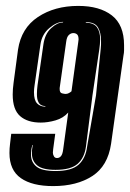

<svg xmlns="http://www.w3.org/2000/svg" viewBox="-20 -618 440 650"><path d="M160 12Q89 12 50.5 -15Q12 -42 12 -100Q12 -108 12.5 -115.5Q13 -123 14 -131L18 -165H167L160 -113Q160 -110 159.5 -107Q159 -104 159 -102Q159 -95 162 -90Q165 -83 173 -83Q181 -83 186.5 -89.5Q192 -96 194 -113L211 -237Q194 -218 168 -210.5Q142 -203 118 -203Q73 -203 48 -225Q23 -247 23 -298Q23 -316 26 -338L41 -450Q52 -523 108.5 -560.5Q165 -598 245 -598Q317 -598 358.5 -566Q400 -534 400 -465Q400 -457 400 -448Q400 -439 398 -430L356 -131Q345 -56 292.5 -22Q240 12 160 12ZM133 -257 134 -259Q115 -259 109 -275Q105 -283 105 -300Q105 -307 105.5 -314Q106 -321 107 -329L127 -468Q132 -503 153 -522.5Q174 -542 193 -542L194 -544Q172 -544 147 -523Q122 -502 117 -468L97 -329Q96 -323 95.5 -317Q95 -311 95 -306Q95 -279 105.5 -268Q116 -257 133 -257ZM168 -39Q222 -39 246 -60.5Q270 -82 275 -122L305 -295L321 -453Q322 -460 322 -466.5Q322 -473 322 -480Q322 -508 311.5 -525.5Q301 -543 271 -543L270 -541Q297 -541 308 -526Q319 -511 319 -485Q319 -470 316 -450L293 -295L271 -122Q266 -84 243 -63.5Q220 -43 168 -43Q124 -43 106 -58Q88 -73 88 -99Q88 -103 88 -107Q88 -111 89 -115L91 -127H89Q89 -123 88 -121Q86 -113 86 -110Q85 -106 85 -102Q85 -98 85 -94Q85 -69 103.5 -54Q122 -39 168 -39ZM202 -300Q208 -300 213.5 -303Q219 -306 222 -309L245 -476Q245 -478 245.5 -480.5Q246 -483 246 -484Q246 -497 241 -501.5Q236 -506 228 -506Q220 -506 213 -499.5Q206 -493 204 -476L182 -320V-316Q182 -304 190 -302Q198 -300 202 -300Z"/></svg>

Font: Alumni Sans Inline One
Style: Italic
Weight: 400
Italic angle: -8°
Designer: Robert E. Leuschke
Foundry: Robert E. Leuschke
Version: Version 1.100; ttfautohint (v1.8.3)